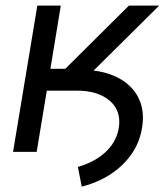

<svg xmlns="http://www.w3.org/2000/svg" viewBox="-20 -556 615 703"><path d="M125 -224.1 137.7 -300.3H276.9Q334.5 -300.3 379.4 -285.2Q424.3 -270 454.1 -241.9Q483.9 -213.9 496.1 -174.8Q508.3 -135.7 500 -87.4Q491.2 -33.7 460.7 9.5Q430.2 52.7 383.5 82.8Q336.9 112.8 279.3 127.4L265.1 55.2Q303.7 44.4 335.7 24.4Q367.7 4.4 388.4 -23.9Q409.2 -52.2 415 -87.9Q424.8 -150.4 381.6 -187.3Q338.4 -224.1 261.7 -224.1ZM27.8 0 116.7 -535.6H202.6L164.6 -304.2H219.2L452.1 -535.6H563L248.5 -224.1H151.4L114.3 0Z"/></svg>

Font: Inter 20pt
Style: Italic
Weight: 400
Italic angle: -9.3988°
Version: Version 4.001;git-66647c0bb